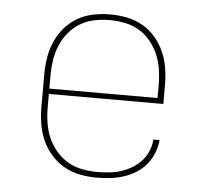

<svg xmlns="http://www.w3.org/2000/svg" viewBox="-44 -585 689 640"><g transform="rotate(5 300.0 -265.0)"><path d="M301 8Q273 8 245 2.5Q217 -3 192.5 -17Q168 -31 149 -52.5Q130 -74 118.5 -100Q107 -126 102.5 -154Q98 -182 98 -210V-320Q98 -348 102.5 -376Q107 -404 118.5 -430Q130 -456 148.5 -477.5Q167 -499 191.5 -513Q216 -527 244 -532.5Q272 -538 300 -538Q328 -538 356 -532.5Q384 -527 408.5 -513Q433 -499 451.5 -477.5Q470 -456 481.5 -430Q493 -404 497.5 -376Q502 -348 502 -320V-256H119V-210Q119 -184 123 -159Q127 -134 137 -110.5Q147 -87 164 -67Q181 -47 203 -34Q225 -21 250.5 -16Q276 -11 301 -11Q321 -11 341.5 -13Q362 -15 381 -21Q400 -27 417.5 -37.5Q435 -48 448.5 -62.5Q462 -77 470 -96Q478 -115 479 -135H500Q498 -113 489.5 -91.5Q481 -70 466.5 -52.5Q452 -35 432.5 -23Q413 -11 391 -4Q369 3 346.5 5.5Q324 8 301 8ZM119 -274H481V-320Q481 -345 477 -370.5Q473 -396 463 -419.5Q453 -443 436.5 -463Q420 -483 398 -496Q376 -509 350.5 -514Q325 -519 300 -519Q275 -519 249.5 -514Q224 -509 202 -496Q180 -483 163.5 -463Q147 -443 137 -419.5Q127 -396 123 -370.5Q119 -345 119 -320Z"/></g></svg>

Font: Iosevka Slab Thin Extended
Style: Regular
Weight: 100
Width: 7
Monospace: yes
Designer: Belleve Invis
Foundry: Belleve Invis
Version: Version 11.1.1; ttfautohint (v1.8.3)